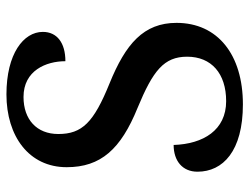

<svg xmlns="http://www.w3.org/2000/svg" viewBox="-109 -655 774 596"><g transform="rotate(-90 278.0 -357.0)"><path d="M252 10C406 10 505 -68 505 -196C505 -298 440 -354 317 -404C196 -453 160 -489 160 -563C160 -630 205 -671 275 -671C357 -671 386 -601 386 -541C443 -541 477 -567 477 -611C477 -671 409 -724 283 -724C153 -724 57 -654 57 -537C57 -431 113 -369 241 -317C357 -269 400 -235 400 -163C400 -88 348 -42 262 -42C172 -42 129 -113 126 -205C77 -205 43 -178 43 -131C43 -52 107 10 252 10Z"/></g></svg>

Font: Noto Serif Yezidi Medium
Style: Regular
Weight: 500
Designer: Dalton Maag Ltd
Foundry: Dalton Maag Ltd
Version: Version 1.001